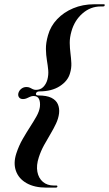

<svg xmlns="http://www.w3.org/2000/svg" viewBox="-20 -744 498 876"><path d="M144 -317.5Q142.5 -308.5 154.5 -308.5Q193 -308.5 214.5 -297.8Q236 -287 244 -268.5Q252 -250 249.5 -227Q246.5 -203 235.5 -179.8Q224.5 -156.5 210 -132.2Q195.5 -108 181 -81.8Q166.5 -55.5 157 -26Q145 10.5 150.5 39.8Q156 69 175.8 85.8Q195.5 102.5 226 102.5H238Q240 102.5 241.2 104Q242.5 105.5 241.5 108Q241 110 239.2 111Q237.5 112 235 112H191Q137.5 112 101.5 91.8Q65.5 71.5 52.8 36Q40 0.5 54.5 -44Q66.5 -80.5 83.8 -110.2Q101 -140 117.5 -165.5Q134 -191 146.5 -213.2Q159 -235.5 162 -256Q164.5 -277.5 158.2 -291.8Q152 -306 133 -306Q125 -306 117.2 -302.5Q109.5 -299 101.8 -295.5Q94 -292 85 -292Q72.5 -292 66.8 -300Q61 -308 64 -319.5Q67.5 -331.5 77.5 -339.2Q87.5 -347 100.5 -347Q110 -347 116.5 -343.8Q123 -340.5 129.5 -337.2Q136 -334 144 -334Q164.5 -334 177.5 -347.2Q190.5 -360.5 196 -380Q202 -402.5 200 -424Q198 -445.5 194 -469Q190 -492.5 189.5 -520.2Q189 -548 199 -583Q210.5 -624.5 240.5 -656.2Q270.5 -688 314 -706.2Q357.5 -724.5 409.5 -724.5H453.5Q456.5 -724.5 457.5 -723Q458.5 -721.5 457.5 -719.5Q457 -716.5 455 -715.5Q453 -714.5 450.5 -714.5H438.5Q393 -714.5 356.5 -682.8Q320 -651 306 -601Q298 -573 298.2 -548.5Q298.5 -524 301.5 -501Q304.5 -478 305.5 -455.5Q306.5 -433 299.5 -410Q290 -375 253 -351Q216 -327 159.5 -327Q153 -327 149.2 -324.5Q145.5 -322 144 -317.5Z"/></svg>

Font: Fraunces 120pt SemiBold
Style: Italic
Weight: 600
Italic angle: -16°
Version: Version 1.000;[b76b70a41]